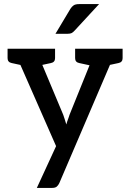

<svg xmlns="http://www.w3.org/2000/svg" viewBox="-20 -747 636 938"><path d="M160 171 254 -33 45 -509H132Q145 -509 152 -502.5Q159 -496 162 -489L289 -186Q292 -177 296.5 -163.5Q301 -150 304 -139Q306 -146 308.5 -154Q311 -162 314.5 -170.5Q318 -179 320 -187L442 -489Q445 -497 453.5 -503Q462 -509 471 -509H551L270 147Q265 158 257.5 164.5Q250 171 235 171ZM119 -482V-509H193V-482ZM419 -482V-509H493V-482ZM118 -509 106 -424 37 -439Q27 -441 22 -447Q17 -453 17 -463V-509ZM249 -509V-463Q249 -453 244 -447Q239 -441 229 -439L159 -424L148 -509ZM448 -509 436 -424 367 -439Q357 -441 352 -447Q347 -453 347 -463V-509ZM579 -509V-463Q579 -453 574 -447Q569 -441 559 -439L489 -424L478 -509ZM251 -582 324 -704Q331 -715 340 -721Q349 -727 367 -727H464L345 -598Q337 -589 330 -585.5Q323 -582 311 -582Z"/></svg>

Font: Aleo Medium
Style: Regular
Weight: 500
Designer: Alessio Laiso
Foundry: Alessio Laiso
Version: Version 2.001;gftools[0.9.29]